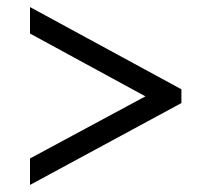

<svg xmlns="http://www.w3.org/2000/svg" viewBox="-20 -630 599 544"><path d="M65 -106V-181L392 -357L65 -535V-610L494 -377V-338Z"/></svg>

Font: Noto Serif Thai SemiBold
Style: Regular
Weight: 600
Designer: Monotype Design Team
Foundry: Monotype Imaging Inc.
Version: Version 2.001; ttfautohint (v1.8.4.7-5d5b)